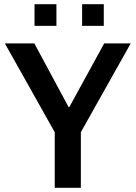

<svg xmlns="http://www.w3.org/2000/svg" viewBox="-20 -892 645 912"><path d="M240 0V-264L3 -686H143L306 -383H309L475 -686H601L364 -264V0ZM144 -769V-872H248V-769ZM370 -769V-872H473V-769Z"/></svg>

Font: Chivo Medium
Style: Regular
Weight: 500
Designer: Hector Gatti
Foundry: Omnibus-Type
Version: Version 2.002